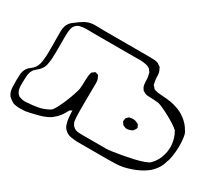

<svg xmlns="http://www.w3.org/2000/svg" viewBox="-126 -791 1197 1066"><g transform="rotate(30 472.5 -258.0)"><path d="M940 -110Q936 -95 930 -81Q924 -67 914 -54Q899 -33 879 -17.5Q859 -2 836 9Q814 20 790 28Q766 36 743 41Q721 45 695.5 46Q670 47 647 47H450Q432 46 413 43Q394 40 380 30Q361 17 354 -4Q347 -25 345 -47Q344 -55 344 -63Q344 -71 343 -79V-90Q342 -90 340.5 -89Q339 -88 337 -87Q333 -85 330 -83Q327 -81 325 -76Q315 -57 302.5 -40Q290 -23 273 -10Q262 1 241 10.5Q220 20 196 26.5Q172 33 151 37.5Q130 42 119 44Q105 45 90 45.5Q75 46 60 44Q54 43 47 41.5Q40 40 34 36Q26 31 18.5 25.5Q11 20 5 13Q-9 -7 -10 -34Q-11 -61 -11 -83Q-11 -100 -9.5 -119Q-8 -138 1 -154Q9 -168 22.5 -177.5Q36 -187 46 -200Q55 -213 59 -229Q63 -245 64 -261Q66 -276 66.5 -303.5Q67 -331 66.5 -358Q66 -385 66 -400Q66 -418 66 -438Q66 -458 72 -475Q80 -495 96 -508Q112 -521 128 -532Q139 -540 150.5 -546.5Q162 -553 174 -557Q197 -564 223.5 -563Q250 -562 272 -562H568Q581 -562 595.5 -561Q610 -560 622 -555L631 -548Q633 -547 636 -545.5Q639 -544 640 -542Q642 -541 643 -538Q644 -535 645 -533Q656 -514 655.5 -493Q655 -472 660 -452L663 -438Q665 -436 667.5 -434Q670 -432 671 -430Q675 -424 678 -421Q680 -420 683 -419Q686 -418 688 -417Q701 -413 714 -412Q727 -411 740 -410Q763 -409 787.5 -405Q812 -401 834 -393Q861 -384 884 -367Q901 -356 917 -338Q922 -332 927 -325.5Q932 -319 936 -311Q947 -300 951.5 -272.5Q956 -245 955.5 -212Q955 -179 950.5 -150.5Q946 -122 940 -110ZM37 -22Q41 -19 44 -15Q47 -11 51 -9Q54 -8 57.5 -7.5Q61 -7 64 -5Q81 0 99.5 -2Q118 -4 135 -5Q152 -7 169 -10Q186 -13 202 -19Q212 -23 222 -27.5Q232 -32 241 -38Q252 -49 264.5 -73.5Q277 -98 288.5 -126.5Q300 -155 308 -179.5Q316 -204 318 -215Q321 -244 321 -274Q322 -282 322 -291.5Q322 -301 324 -309Q326 -313 326.5 -317.5Q327 -322 329 -325Q331 -327 334.5 -329.5Q338 -332 340 -333Q345 -338 347 -338Q349 -339 352.5 -337.5Q356 -336 357 -335Q359 -334 362.5 -334Q366 -334 367 -332Q369 -331 370.5 -326.5Q372 -322 373 -320Q380 -307 380 -290.5Q380 -274 380 -260Q380 -249 379.5 -223Q379 -197 379 -166.5Q379 -136 379 -110Q379 -84 380 -73Q381 -64 381.5 -54Q382 -44 385 -36Q393 -15 414 -5Q425 -1 438.5 -0.5Q452 0 464 0H613Q622 0 647.5 -3.5Q673 -7 706.5 -13Q740 -19 773 -26.5Q806 -34 831.5 -43Q857 -52 866 -61Q874 -69 880.5 -77.5Q887 -86 892 -95Q904 -116 910 -140Q918 -172 915 -203Q910 -246 890 -279Q879 -290 858 -303.5Q837 -317 813 -330Q789 -343 768 -352.5Q747 -362 736 -365Q723 -367 709.5 -367.5Q696 -368 683 -369Q675 -369 665.5 -369.5Q656 -370 648 -373Q646 -374 643.5 -375.5Q641 -377 639 -378L629 -384Q628 -385 627.5 -387.5Q627 -390 625 -391Q624 -393 622 -396Q620 -399 619 -402Q618 -405 617.5 -408.5Q617 -412 616 -415Q614 -430 614 -445.5Q614 -461 609 -476Q609 -480 607 -486Q606 -489 604 -491Q602 -493 600 -495Q599 -497 597.5 -500Q596 -503 594 -504Q587 -510 578.5 -513Q570 -516 562 -517Q543 -521 523.5 -520.5Q504 -520 484 -520H234Q216 -520 197.5 -520.5Q179 -521 161 -519Q153 -518 143.5 -515.5Q134 -513 127 -508Q122 -505 119 -500Q118 -499 115.5 -496.5Q113 -494 112 -492Q110 -489 108 -481Q104 -468 103 -455Q102 -442 102 -428V-329Q102 -307 100.5 -284Q99 -261 94 -239Q88 -216 69 -198Q62 -191 53 -184Q44 -177 38 -167Q31 -156 28.5 -142Q26 -128 26 -114Q25 -104 25 -93Q25 -82 25 -71Q25 -64 25.5 -56.5Q26 -49 28 -42Q29 -38 31.5 -33Q34 -28 37 -22ZM700 -177Q697 -174 694.5 -169.5Q692 -165 688 -162Q687 -161 684 -160Q681 -159 679 -158Q672 -155 663.5 -153.5Q655 -152 647 -153Q643 -154 639.5 -156Q636 -158 633 -159Q632 -160 630.5 -160Q629 -160 628 -161Q626 -163 624.5 -166.5Q623 -170 621 -172Q620 -174 618.5 -176Q617 -178 616 -179Q616 -183 618 -191Q618 -193 618 -195.5Q618 -198 619 -199Q620 -201 622 -203Q624 -205 625 -206Q627 -208 629.5 -210.5Q632 -213 634 -214Q636 -215 638.5 -215Q641 -215 643 -216Q653 -218 663 -217.5Q673 -217 683 -212Q685 -211 689 -209.5Q693 -208 695 -206Q697 -204 698.5 -199.5Q700 -195 701 -193Q702 -192 703 -190.5Q704 -189 704 -187Q704 -185 700 -177Z"/></g></svg>

Font: Rubik Vinyl
Style: Regular
Weight: 400
Designer: Hubert and Fischer, NaN
Foundry: Hubert and Fischer, NaN
Version: Version 2.200